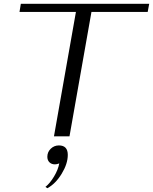

<svg xmlns="http://www.w3.org/2000/svg" viewBox="-20 -720 808 1014"><path d="M381 -657H83L90 -700H768L760 -657H463L347 0H265ZM220 267Q244 248 265.5 212Q287 176 293 143Q281 148 270 148Q252 148 241 137Q230 126 230 108Q230 83 248 65.5Q266 48 291 48Q338 48 338 98Q338 145 305.5 198Q273 251 230 274Z"/></svg>

Font: Fahkwang Light
Style: Italic
Weight: 300
Italic angle: -10°
Version: Version 1.000; ttfautohint (v1.6)